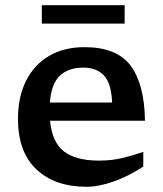

<svg xmlns="http://www.w3.org/2000/svg" viewBox="-20 -706 626 737"><path d="M304 -525Q428.5 -525 481.5 -453.8Q534.5 -382.5 536.5 -242.5H172Q180 -160 225.5 -124.8Q271 -89.5 360 -89.5Q410 -89.5 452 -100Q494 -110.5 530 -123V-66.5Q472.5 -29 415.5 -9Q358.5 11 313 11Q190.5 11 119.8 -55.8Q49 -122.5 49 -249.5Q49 -334 80 -395.8Q111 -457.5 168.2 -491.2Q225.5 -525 304 -525ZM299.5 -446.5Q242.5 -446.5 209.8 -415.5Q177 -384.5 171.5 -312.5H410.5Q407 -388 378.2 -417.2Q349.5 -446.5 299.5 -446.5ZM140.5 -615.5V-686H458.5V-615.5Z"/></svg>

Font: Newsreader Caption Medium
Style: Regular
Weight: 500
Designer: Hugues Gentile
Foundry: Production Type
Version: Version 1.001